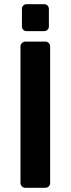

<svg xmlns="http://www.w3.org/2000/svg" viewBox="-20 -899 339 919"><path d="M102 0Q92 0 85 -7Q78 -14 78 -24V-676Q78 -686 85 -693Q92 -700 102 -700H196Q207 -700 213.5 -693Q220 -686 220 -676V-24Q220 -14 213.5 -7Q207 0 196 0ZM107 -750Q98 -750 91.5 -756.5Q85 -763 85 -772V-856Q85 -866 91.5 -872.5Q98 -879 107 -879H191Q201 -879 207.5 -872.5Q214 -866 214 -856V-772Q214 -763 207.5 -756.5Q201 -750 191 -750Z"/></svg>

Font: Rubik Medium
Style: Regular
Weight: 500
Designer: Hubert and Fischer
Foundry: Hubert and Fischer
Version: Version 2.300; ttfautohint (v1.8.4.7-5d5b);gftools[0.9.30]